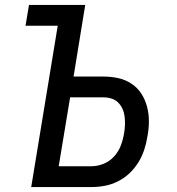

<svg xmlns="http://www.w3.org/2000/svg" viewBox="-20 -755 715 775"><path d="M106 0 213 -651H83L97 -735H324L277 -446H398Q429 -446 458 -439.5Q487 -433 511 -417Q535 -401 550.5 -377Q566 -353 573.5 -324.5Q581 -296 581 -265.5Q581 -235 575 -204Q571 -178 562.5 -151.5Q554 -125 539 -100.5Q524 -76 503 -56Q482 -36 456 -23Q430 -10 403 -5Q376 0 350 0ZM217 -84H350Q374 -84 398.5 -94Q423 -104 441 -124Q459 -144 468 -168.5Q477 -193 481 -218Q484 -235 484.5 -251.5Q485 -268 483 -284.5Q481 -301 474.5 -315.5Q468 -330 457 -341Q446 -352 430.5 -357Q415 -362 398 -362H263Z"/></svg>

Font: Iosevka Custom Medium
Style: Italic
Weight: 500
Italic angle: -9°
Designer: Belleve Invis
Foundry: Belleve Invis
Version: Version 27.0.1